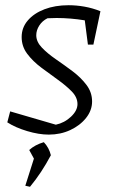

<svg xmlns="http://www.w3.org/2000/svg" viewBox="-20 -508 440 736"><path d="M8 -39 19 -81 194 -30Q227 -37 252 -60.5Q277 -84 277 -109Q277 -135 255 -157.5Q233 -180 201.5 -202.5Q170 -225 138 -249Q106 -273 84.5 -301.5Q63 -330 63 -366Q63 -402 86.5 -429.5Q110 -457 150.5 -472.5Q191 -488 243 -488Q273 -488 304 -482.5Q335 -477 365 -465L338 -337H317L305 -430Q250 -439 197 -439Q178 -439 162 -438Q142 -428 130.5 -410Q119 -392 119 -373Q119 -348 140.5 -325.5Q162 -303 194 -281Q226 -259 258 -235Q290 -211 311.5 -182.5Q333 -154 333 -119Q333 -85 310 -56Q287 -27 249.5 -9.5Q212 8 167 8Q129 8 84 -5.5Q39 -19 8 -39ZM77 204 110 100 92 67Q114 47 148 37Q168 58 175 87Q139 155 95 208Z"/></svg>

Font: Piazzolla Light
Style: Italic
Weight: 300
Italic angle: -11.3°
Designer: Juan Pablo del Peral
Foundry: Huerta Tipografica
Version: Version 1.330